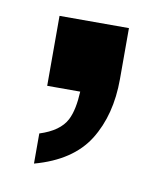

<svg xmlns="http://www.w3.org/2000/svg" viewBox="-46 -147 304 359"><g transform="rotate(10 106.0 32.0)"><path d="M40 -108V24.8H102.7C101.6 46.8 98.2 65.6 91.2 79.1C82.9 95.1 66.1 107.1 40.9 115.1V172.3C88.2 159.4 121.9 136.9 141.9 105C161.8 73 171.8 34.3 171.8 -11.2V-108Z"/></g></svg>

Font: Diatome Awesome Semibold
Style: Regular
Weight: 400
Designer: 15.100.17
Foundry: 15.100.17
Version: Version 1.005;Fontself Maker 3.5.8